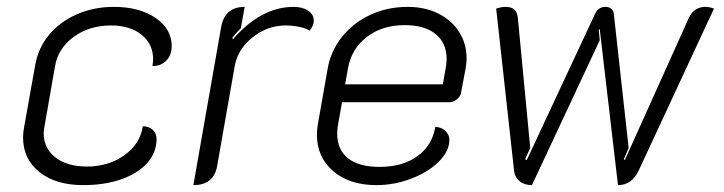

<svg xmlns="http://www.w3.org/2000/svg" viewBox="-20 -529 2103 558"><path d="M47 -130Q47 -144 50 -159L82 -338Q90 -388 122 -427Q154 -466 203.5 -487.5Q253 -509 311 -509Q385 -509 432 -477Q479 -445 479 -395Q479 -369 463.5 -353Q448 -337 423 -337Q425 -351 425 -357Q425 -401 391.5 -428Q358 -455 302 -455Q240 -455 194.5 -422Q149 -389 140 -337L109 -160Q107 -148 107 -142Q107 -98 141 -71.5Q175 -45 232 -45Q295 -45 341 -77.5Q387 -110 395 -162Q413 -162 424 -151.5Q435 -141 435 -125Q435 -86 408 -55.5Q381 -25 332.5 -8Q284 9 222 9Q142 9 94.5 -29Q47 -67 47 -130Z M662 -336 611 -46Q601 9 542 9L623 -452Q634 -509 691 -509L680 -447Q663 -430 655 -419L657 -415Q739 -509 833 -509Q859 -509 875.5 -498Q892 -487 892 -469Q892 -455 880 -440Q869 -447 849.5 -451Q830 -455 810 -455Q757 -455 713.5 -420Q670 -385 662 -336Z M901 -138Q901 -153 904 -169L932 -328Q941 -381 974 -422Q1007 -463 1056.5 -486Q1106 -509 1165 -509Q1215 -509 1254 -489.5Q1293 -470 1314.5 -436Q1336 -402 1336 -359Q1336 -344 1333 -329L1320 -260Q1319 -250 1308.5 -241Q1298 -232 1287 -232H974L963 -170Q960 -155 960 -141Q960 -94 991.5 -69Q1023 -44 1083 -44Q1150 -44 1193 -75Q1236 -106 1245 -160Q1262 -160 1274 -149Q1286 -138 1286 -123Q1286 -90 1255.5 -59.5Q1225 -29 1175.5 -10Q1126 9 1074 9Q996 9 948.5 -31.5Q901 -72 901 -138ZM1267 -284 1275 -329Q1278 -344 1278 -357Q1278 -404 1246 -430Q1214 -456 1156 -456Q1091 -456 1046 -421.5Q1001 -387 991 -329L983 -284Z M1474 -33 1422 -504Q1437 -509 1449 -509Q1466 -509 1474.5 -501.5Q1483 -494 1485 -477L1521 -99L1506 -66L1511 -64L1709 -488Q1718 -509 1740 -509Q1750 -509 1756.5 -503.5Q1763 -498 1764 -488L1807 -99L1793 -66L1796 -64L1982 -477Q1997 -509 2030 -509Q2042 -509 2055 -504L1836 -33Q1816 9 1776 9L1723 -444L1720 -443L1723 -412L1526 9Q1504 9 1490 -2.5Q1476 -14 1474 -33Z"/></svg>

Font: K2D ExtraLight
Style: Italic
Weight: 275
Italic angle: -10°
Designer: Katatrad Aksorn Co.,Ltd.
Foundry: Cadson Demak Co.,Ltd.
Version: Version 1.000; ttfautohint (v1.6)